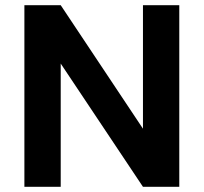

<svg xmlns="http://www.w3.org/2000/svg" viewBox="-20 -720 785 740"><path d="M74 0V-700H214L531 -224V-700H671V0H531L214 -475V0Z"/></svg>

Font: DM Sans 9pt ExtraBold
Style: Regular
Weight: 800
Version: Version 4.004;gftools[0.9.30]